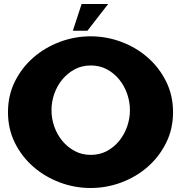

<svg xmlns="http://www.w3.org/2000/svg" viewBox="-20 -913 908 962"><path d="M434 -731Q514 -731 588.5 -703Q663 -675 720.5 -624.5Q778 -574 812.5 -504.5Q847 -435 847 -351Q847 -267 812.5 -197.5Q778 -128 720.5 -77.5Q663 -27 588.5 1Q514 29 434 29Q354 29 279.5 1Q205 -27 147 -77.5Q89 -128 54.5 -197.5Q20 -267 20 -351Q20 -435 54.5 -504.5Q89 -574 147 -624.5Q205 -675 279.5 -703Q354 -731 434 -731ZM435 -585Q390 -585 354 -565.5Q318 -546 292 -514.5Q266 -483 252 -443Q238 -403 238 -361Q238 -319 252 -279Q266 -239 292 -207.5Q318 -176 354 -156.5Q390 -137 435 -137Q480 -137 516 -156.5Q552 -176 577.5 -207.5Q603 -239 617 -279Q631 -319 631 -361Q631 -403 617 -443Q603 -483 577.5 -514.5Q552 -546 516 -565.5Q480 -585 435 -585ZM418 -759H345L389 -893H522Z"/></svg>

Font: CAT Rhythmus
Style: Regular
Weight: 400
Designer: Peter Wiegel nach alter Vorlage
Foundry: Peter Wiegel
Version: 1.000